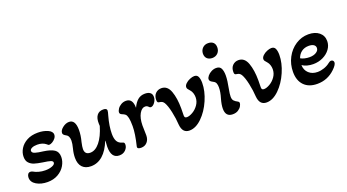

<svg xmlns="http://www.w3.org/2000/svg" viewBox="-50 -1120 2941 1626"><g transform="rotate(-20 1420.5 -307.0)"><path d="M29 -77Q29 -94 37 -106.5Q45 -119 61 -119Q70 -119 80 -114Q100 -102 127.5 -94.5Q155 -87 185 -87Q221 -87 247.5 -97.5Q274 -108 274 -125Q274 -138 255.5 -144.5Q237 -151 185 -158Q140 -165 113.5 -173.5Q87 -182 68.5 -201.5Q50 -221 50 -257Q50 -295 71.5 -330Q93 -365 134 -387Q175 -409 232 -409Q282 -409 320.5 -392Q359 -375 359 -346Q359 -329 347 -313.5Q335 -298 318.5 -288.5Q302 -279 290 -279Q285 -279 280.5 -282Q276 -285 271 -290Q241 -315 193 -315Q163 -315 144.5 -306Q126 -297 126 -283Q126 -265 152.5 -257Q179 -249 224 -244Q288 -235 319 -214.5Q350 -194 350 -148Q350 -109 328 -71.5Q306 -34 265 -10.5Q224 13 170 13Q112 13 70.5 -11.5Q29 -36 29 -77Z M456 -100Q456 -139 467 -180Q478 -222 478 -248Q478 -292 451 -305Q437 -313 431 -319.5Q425 -326 425 -335Q425 -359 453.5 -381.5Q482 -404 512 -404Q569 -404 569 -311Q569 -263 554 -207Q545 -167 545 -147Q545 -97 594 -97Q640 -97 680 -146Q720 -195 746 -283L745 -302Q743 -351 762.5 -377.5Q782 -404 820 -404Q853 -404 853 -383Q853 -372 843 -339Q819 -253 819 -184Q819 -142 832 -118Q845 -94 876 -85Q886 -83 891 -78.5Q896 -74 896 -61Q896 -35 874.5 -13Q853 9 818 9Q745 9 745 -94Q745 -112 748 -148L746 -149Q715 -70 668 -28.5Q621 13 561 13Q511 13 483.5 -16Q456 -45 456 -100Z M981 -13Q1007 -119 1007 -186Q1007 -236 1001 -261.5Q995 -287 985 -296Q975 -305 956 -312Q938 -319 938 -334Q938 -348 949.5 -365.5Q961 -383 981.5 -395Q1002 -407 1026 -407Q1087 -407 1087 -322Q1106 -364 1132.5 -386.5Q1159 -409 1198 -409Q1227 -409 1244 -396.5Q1261 -384 1261 -358Q1261 -331 1243.5 -307.5Q1226 -284 1208 -284Q1199 -284 1194 -290Q1181 -306 1162 -306Q1132 -306 1110 -267Q1088 -228 1087 -163L1089 -74Q1089 -36 1068 -12.5Q1047 11 1013 11Q975 11 981 -13Z M1378 -64Q1375 -120 1361.5 -182.5Q1348 -245 1330 -275Q1323 -286 1314 -291.5Q1305 -297 1289 -299Q1278 -300 1274 -305.5Q1270 -311 1270 -325Q1270 -363 1291.5 -384Q1313 -405 1344 -405Q1399 -405 1422 -341.5Q1445 -278 1445 -186L1444 -123Q1444 -111 1449 -105.5Q1454 -100 1466 -100Q1488 -100 1518.5 -117.5Q1549 -135 1570.5 -166Q1592 -197 1592 -234Q1592 -253 1586 -271.5Q1580 -290 1569 -302Q1556 -316 1551 -323.5Q1546 -331 1546 -340Q1546 -356 1562 -371.5Q1578 -387 1601 -396.5Q1624 -406 1641 -406Q1667 -406 1676.5 -384.5Q1686 -363 1686 -329Q1686 -256 1651 -175Q1616 -94 1560.5 -40Q1505 14 1448 14Q1385 14 1378 -64Z M1776 -559Q1777 -589 1796.5 -608.5Q1816 -628 1846 -628Q1876 -628 1892.5 -612.5Q1909 -597 1909 -568Q1909 -537 1889.5 -517Q1870 -497 1838 -497Q1809 -498 1792.5 -514Q1776 -530 1776 -559ZM1775 -63Q1775 -99 1790 -151Q1806 -203 1806 -245Q1806 -266 1800.5 -281Q1795 -296 1779 -304Q1763 -312 1755 -319.5Q1747 -327 1747 -338Q1747 -352 1760.5 -368.5Q1774 -385 1795.5 -396Q1817 -407 1839 -407Q1872 -407 1883.5 -383Q1895 -359 1895 -320Q1895 -276 1880 -201Q1872 -161 1872 -136Q1872 -112 1883 -99.5Q1894 -87 1918 -75Q1927 -70 1927 -60Q1927 -49 1918 -32.5Q1909 -16 1889 -3Q1869 10 1839 10Q1775 10 1775 -63Z M2073 -64Q2070 -120 2056.5 -182.5Q2043 -245 2025 -275Q2018 -286 2009 -291.5Q2000 -297 1984 -299Q1973 -300 1969 -305.5Q1965 -311 1965 -325Q1965 -363 1986.5 -384Q2008 -405 2039 -405Q2094 -405 2117 -341.5Q2140 -278 2140 -186L2139 -123Q2139 -111 2144 -105.5Q2149 -100 2161 -100Q2183 -100 2213.5 -117.5Q2244 -135 2265.5 -166Q2287 -197 2287 -234Q2287 -253 2281 -271.5Q2275 -290 2264 -302Q2251 -316 2246 -323.5Q2241 -331 2241 -340Q2241 -356 2257 -371.5Q2273 -387 2296 -396.5Q2319 -406 2336 -406Q2362 -406 2371.5 -384.5Q2381 -363 2381 -329Q2381 -256 2346 -175Q2311 -94 2255.5 -40Q2200 14 2143 14Q2080 14 2073 -64Z M2440 -152Q2440 -221 2471 -280Q2502 -339 2555 -373.5Q2608 -408 2670 -408Q2730 -408 2766 -378.5Q2802 -349 2802 -300Q2802 -261 2778 -228Q2754 -195 2713.5 -175.5Q2673 -156 2625 -156Q2597 -156 2571 -163Q2545 -170 2527 -183Q2528 -137 2558.5 -109Q2589 -81 2637 -81Q2666 -81 2696.5 -91.5Q2727 -102 2749 -120Q2763 -132 2775 -132Q2785 -132 2791.5 -125.5Q2798 -119 2798 -109Q2798 -87 2760 -51Q2693 13 2601 13Q2525 13 2482.5 -30.5Q2440 -74 2440 -152ZM2700 -275Q2700 -294 2684 -304.5Q2668 -315 2640 -315Q2602 -315 2575 -295.5Q2548 -276 2536 -241Q2550 -232 2572 -227Q2594 -222 2616 -222Q2652 -222 2676 -237Q2700 -252 2700 -275Z"/></g></svg>

Font: AkayaTelivigala
Style: Regular
Weight: 400
Designer: Vaishnavi Murthy Yerkadithaya ( vaishnavimurthy@gmail.com ), Juan Luis Blanco Aristondo ( juan@blancoletters.com )
Version: Version 1.000